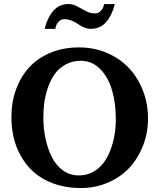

<svg xmlns="http://www.w3.org/2000/svg" viewBox="-20 -924 795 960"><path d="M720.2 -332Q720.2 -260.7 695.6 -197Q670.9 -133.3 627.7 -86.2Q584.5 -39.1 521 -11.5Q457.5 16.1 383.8 16.1Q283.2 16.1 205.3 -24.9Q127.4 -65.9 82.3 -147.5Q37.1 -229 37.1 -339.8Q37.1 -413.6 60.3 -477.1Q83.5 -540.5 126 -587.2Q168.5 -633.8 232.7 -660.4Q296.9 -687 375 -687Q451.2 -687 516.4 -658.7Q581.5 -630.4 626 -582.3Q670.4 -534.2 695.3 -469.2Q720.2 -404.3 720.2 -332ZM559.1 -328.1Q559.1 -408.7 540 -473.6Q521 -538.6 480.5 -579.3Q439.9 -620.1 383.8 -620.1Q343.8 -620.1 311.3 -603.3Q278.8 -586.4 257.8 -559.1Q236.8 -531.7 222.7 -494.4Q208.5 -457 202.6 -418Q196.8 -378.9 196.8 -336.9Q196.8 -281.7 207.5 -231.2Q218.3 -180.7 239 -138.9Q259.8 -97.2 294.7 -72Q329.6 -46.9 374 -46.9Q412.6 -46.9 444.3 -64Q476.1 -81.1 497.1 -108.9Q518.1 -136.7 532.2 -173.6Q546.4 -210.4 552.7 -249.3Q559.1 -288.1 559.1 -328.1ZM554.2 -903.8Q540 -847.2 510.5 -813.5Q481 -779.8 433.1 -779.8Q416 -779.8 398.9 -787.4Q381.8 -794.9 369.6 -804Q357.4 -813 338.9 -820.6Q320.3 -828.1 300.8 -828.1Q284.2 -828.1 271.7 -814Q259.3 -799.8 256.8 -779.8H203.1Q217.3 -836.4 246.6 -870.1Q275.9 -903.8 323.2 -903.8Q345.2 -903.8 366.2 -892.1Q387.2 -880.4 409.2 -868.7Q431.2 -856.9 456.1 -856.9Q471.7 -856.9 484.9 -870.6Q498 -884.3 500 -903.8Z"/></svg>

Font: Veleka
Style: Bold
Weight: 700
Designer: Stefan Peev, Context Ltd, 2016; SIL International, 1997-2014.
Foundry: Stefan Peev, Context Ltd, 2016
Version: Version 1.000